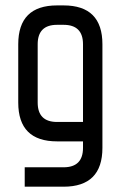

<svg xmlns="http://www.w3.org/2000/svg" viewBox="-20 -704 455 724"><path d="M219.7 -683.6Q366.2 -683.6 366.2 -537.1Q366.2 -407.2 366.2 -146.5Q366.2 0 219.7 0Q170.9 0 73.2 0Q73.2 -18.6 73.2 -73.2Q110.4 -73.2 219.7 -73.2Q293 -73.2 293 -146.5Q293 -154.3 293 -170.9Q268.6 -170.9 195.3 -170.9Q48.8 -170.9 48.8 -317.4Q48.8 -344.7 48.8 -399.4Q48.8 -408.2 48.8 -421.9Q48.8 -460.9 48.8 -537.1Q48.8 -683.6 195.3 -683.6Q203.1 -683.6 219.7 -683.6ZM293 -537.1Q293 -610.4 219.7 -610.4Q211.9 -610.4 195.3 -610.4Q122.1 -610.4 122.1 -537.1Q122.1 -463.9 122.1 -317.4Q122.1 -244.1 195.3 -244.1Q227.5 -244.1 293 -244.1Q293 -317.4 293 -537.1Z"/></svg>

Font: ZAANS 2018
Style: Regular
Weight: 400
Designer: Counter Creatives
Version: Version 1.0 - 24-01-18